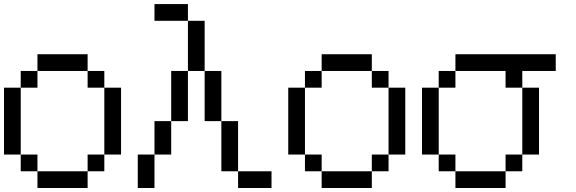

<svg xmlns="http://www.w3.org/2000/svg" viewBox="-20 -937 2873 957"><path d="M0 -166.7V-500H83.3V-166.7ZM83.3 -166.7H166.7V-83.3H83.3ZM83.3 -500V-583.3H166.7V-500ZM166.7 -83.3H416.7V0H166.7ZM166.7 -583.3V-666.7H416.7V-583.3ZM416.7 -83.3V-166.7H500V-83.3ZM416.7 -583.3H500V-500H416.7ZM500 -166.7V-500H583.3V-166.7Z M666.7 -166.7H750V0H666.7ZM833.3 -166.7H750V-333.3H833.3ZM833.3 -333.3V-583.3H916.7V-333.3ZM1000 -333.3V-583.3H1083.3V-333.3ZM1000 -583.3H916.7V-833.3H1000ZM1166.7 -83.3H1333.3V0H1166.7ZM1166.7 -333.3V-83.3H1083.3V-333.3ZM750 -916.7H916.7V-833.3H750Z M1416.7 -166.7V-500H1500V-166.7ZM1500 -166.7H1583.3V-83.3H1500ZM1500 -500V-583.3H1583.3V-500ZM1583.3 -83.3H1833.3V0H1583.3ZM1583.3 -583.3V-666.7H1833.3V-583.3ZM1833.3 -83.3V-166.7H1916.7V-83.3ZM1833.3 -583.3H1916.7V-500H1833.3ZM1916.7 -166.7V-500H2000V-166.7Z M2083.3 -166.7V-500H2166.7V-166.7ZM2250 -166.7V-83.3H2166.7V-166.7ZM2250 -83.3H2500V0H2250ZM2250 -583.3V-500H2166.7V-583.3ZM2250 -666.7H2750V-583.3H2583.3V-500H2500V-583.3H2250ZM2583.3 -166.7V-83.3H2500V-166.7ZM2583.3 -500H2666.7V-166.7H2583.3Z"/></svg>

Font: Galmuri11 Regular
Style: Regular
Weight: 400
Designer: Minseo Lee (Quiple)
Version: Version 2.356;hotconv 1.1.0;makeotfexe 2.6.0 DEVELOPMENT